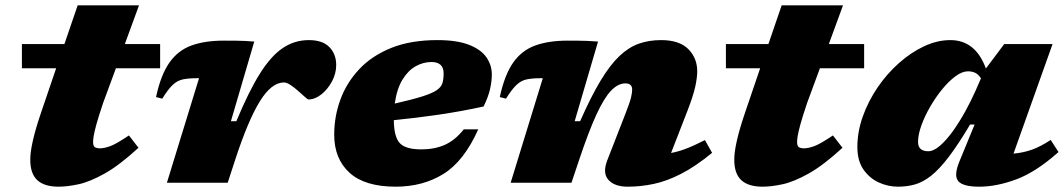

<svg xmlns="http://www.w3.org/2000/svg" viewBox="-20 -688 4006 723"><path d="M62.5 -431V-522H222.5L272.5 -668H503.5L450 -522H583V-431H416.5L368 -299.5Q351.5 -250.5 343.5 -221.5Q335.5 -192.5 333 -177.2Q330.5 -162 330.5 -153.5Q330.5 -138 337.2 -133.8Q344 -129.5 357 -129.5Q371.5 -129.5 394 -137.2Q416.5 -145 465.5 -178L501.5 -131.5Q429 -65 373.2 -34Q317.5 -3 275.2 6Q233 15 200.5 15Q147.5 15 120.8 -9.2Q94 -33.5 94 -87Q94 -145.5 135.5 -266.5L191.5 -431Z M729.5 -393.5H722Q689.5 -393.5 668.5 -389Q647.5 -384.5 630.2 -368.2Q613 -352 591 -316.5L567.5 -322.5Q585.5 -406 617.8 -452Q650 -498 700.5 -516.5Q751 -535 823 -535Q851 -535 869 -534.8Q887 -534.5 902.5 -533.8Q918 -533 937.5 -531.5L849.5 -231.5H870Q916.5 -343.5 958.5 -410.5Q1000.5 -477.5 1045 -507.2Q1089.5 -537 1143 -537Q1194.5 -537 1220.2 -510.8Q1246 -484.5 1246 -443Q1246 -411 1230 -381.2Q1214 -351.5 1190 -332.5Q1166 -313.5 1141.5 -313.5Q1138.5 -313.5 1125.8 -325Q1113 -336.5 1100 -348Q1087 -359.5 1073.2 -368.5Q1059.5 -377.5 1049 -377.5Q1002.5 -377.5 958.5 -306.5Q914.5 -235.5 866 -87.5L837.5 0H608.5Z M1781 -201Q1727 -80.5 1649.5 -32.8Q1572 15 1470 15Q1354 15 1296.2 -37.5Q1238.5 -90 1238.5 -181Q1238.5 -249.5 1261.8 -313Q1285 -376.5 1332.5 -427.2Q1380 -478 1453.2 -507.5Q1526.5 -537 1627 -537Q1700.5 -537 1745.5 -519.5Q1790.5 -502 1811.2 -472.8Q1832 -443.5 1832 -407.5Q1832 -381.5 1825.2 -352Q1818.5 -322.5 1801 -287Q1719 -269 1632.2 -256.2Q1545.5 -243.5 1463 -235.5Q1463.5 -173.5 1485 -149.5Q1506.5 -125.5 1567.5 -125.5Q1616 -125.5 1654.8 -142.5Q1693.5 -159.5 1726.5 -201ZM1604.5 -454.5Q1574.5 -454.5 1545.8 -438.8Q1517 -423 1495.8 -388.5Q1474.5 -354 1466.5 -298Q1532.5 -313 1569.8 -324.8Q1607 -336.5 1624.2 -348.2Q1641.5 -360 1646 -375Q1650.5 -390 1650.5 -411.5Q1650.5 -454.5 1604.5 -454.5Z M1885.5 -316.5 1862 -322.5Q1880 -406 1912.2 -452Q1944.5 -498 1995 -516.5Q2045.5 -535 2117.5 -535Q2140.5 -535 2157 -534.8Q2173.5 -534.5 2190.8 -534Q2208 -533.5 2232 -531.5L2144 -231.5H2164.5Q2205.5 -324.5 2241.5 -384.2Q2277.5 -444 2312.8 -477.2Q2348 -510.5 2386.2 -523.8Q2424.5 -537 2469.5 -537Q2538 -537 2571.8 -503.2Q2605.5 -469.5 2605.5 -419.5Q2605.5 -395.5 2597.8 -360.5Q2590 -325.5 2568 -269L2507 -112Q2533 -116.5 2563.2 -128Q2593.5 -139.5 2634.5 -160.5L2661.5 -112.5Q2599.5 -61.5 2545.5 -33.8Q2491.5 -6 2442 4.5Q2392.5 15 2344 15Q2294 15 2271 -10.8Q2248 -36.5 2267 -85L2333.5 -255.5Q2351 -300 2355.8 -319.2Q2360.5 -338.5 2360.5 -350.5Q2360.5 -374 2335 -374Q2307.5 -374 2281.2 -346.8Q2255 -319.5 2226 -256.8Q2197 -194 2161 -86.5L2132 0H1903L2024 -393.5H2016.5Q1984 -393.5 1963 -389Q1942 -384.5 1924.8 -368.2Q1907.5 -352 1885.5 -316.5Z M2713.5 -431V-522H2873.5L2923.5 -668H3154.5L3101 -522H3234V-431H3067.5L3019 -299.5Q3002.5 -250.5 2994.5 -221.5Q2986.5 -192.5 2984 -177.2Q2981.5 -162 2981.5 -153.5Q2981.5 -138 2988.2 -133.8Q2995 -129.5 3008 -129.5Q3022.5 -129.5 3045 -137.2Q3067.5 -145 3116.5 -178L3152.5 -131.5Q3080 -65 3024.2 -34Q2968.5 -3 2926.2 6Q2884 15 2851.5 15Q2798.5 15 2771.8 -9.2Q2745 -33.5 2745 -87Q2745 -145.5 2786.5 -266.5L2842.5 -431Z M3593 -80.5 3650 -219H3633Q3588 -143.5 3552.5 -97Q3517 -50.5 3486.2 -26.2Q3455.5 -2 3425.5 6.5Q3395.5 15 3361.5 15Q3324 15 3289 -1Q3254 -17 3231.2 -50Q3208.5 -83 3208.5 -134.5Q3208.5 -192 3229 -249.5Q3249.5 -307 3284.5 -358.5Q3319.5 -410 3364.8 -450.2Q3410 -490.5 3459.8 -513.8Q3509.5 -537 3558.5 -537Q3653.5 -537 3692.5 -430L3761.5 -522H3943.5L3796.5 -109.5Q3834 -113 3866.2 -124.5Q3898.5 -136 3936.5 -161L3966 -115.5Q3881 -40 3806.8 -12.5Q3732.5 15 3667.5 15Q3607 15 3588.8 -5.5Q3570.5 -26 3593 -80.5ZM3437 -153.5Q3437 -118.5 3475.5 -118.5Q3496 -118.5 3520.2 -139.8Q3544.5 -161 3568.8 -195Q3593 -229 3614.8 -268.5Q3636.5 -308 3652.5 -344L3674 -393Q3663.5 -409 3651.5 -414.2Q3639.5 -419.5 3625 -419.5Q3603.5 -419.5 3578.2 -401Q3553 -382.5 3528.2 -352.2Q3503.5 -322 3482.8 -286.2Q3462 -250.5 3449.5 -215.5Q3437 -180.5 3437 -153.5Z"/></svg>

Font: Newsreader 6pt ExtraBold
Style: Italic
Weight: 800
Italic angle: -17°
Designer: Hugues Gentile
Foundry: Production Type
Version: Version 1.003; ttfautohint (v1.8.3)